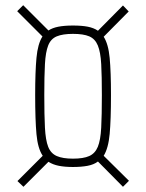

<svg xmlns="http://www.w3.org/2000/svg" viewBox="-20 -714 561 737"><path d="M70 3 47 -19 144 -116Q125 -144 120 -199Q115 -254 115 -349Q115 -438 120 -492Q125 -546 143 -574L46 -671L69 -694L166 -597Q181 -607 204 -611.5Q227 -616 260 -616Q294 -616 317 -611.5Q340 -607 356 -596L452 -693L474 -670L378 -573Q396 -545 401 -491.5Q406 -438 406 -349Q406 -255 401 -200Q396 -145 378 -116L475 -20L452 3L356 -94Q340 -82 316 -77.5Q292 -73 260 -73Q229 -73 206 -77.5Q183 -82 166 -93ZM260 -105Q300 -105 322.5 -115Q345 -125 355.5 -150.5Q366 -176 368.5 -224Q371 -272 371 -349Q371 -422 368.5 -468Q366 -514 355.5 -539.5Q345 -565 322.5 -574.5Q300 -584 260 -584Q221 -584 198 -574.5Q175 -565 165 -539.5Q155 -514 152.5 -468Q150 -422 150 -349Q150 -272 152.5 -224Q155 -176 165 -150.5Q175 -125 198 -115Q221 -105 260 -105Z"/></svg>

Font: Saira ExtraCondensed Thin
Style: Regular
Weight: 250
Width: 2
Designer: Hector Gatti with collaboration of the Omnibus-Type team
Foundry: Omnibus-Type
Version: Version 1.101